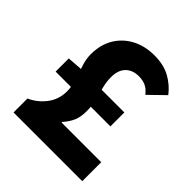

<svg xmlns="http://www.w3.org/2000/svg" viewBox="-180 -767 887 887"><g transform="rotate(45 264.0 -323.5)"><path d="M48 0V-91Q93 -111 123.5 -151Q154 -191 154 -244Q154 -277 143 -311Q132 -345 121 -378Q110 -411 110 -442Q110 -505 137.5 -551Q165 -597 213 -622Q261 -647 322 -647Q383 -647 425.5 -623.5Q468 -600 497 -562L421 -488Q404 -510 384.5 -519Q365 -528 340 -528Q299 -528 275 -504Q251 -480 251 -434Q251 -403 259 -372.5Q267 -342 275 -310Q283 -278 283 -243Q283 -207 272.5 -181Q262 -155 238 -128V-124H497V0ZM52 -271V-357L120 -362H410V-271Z"/></g></svg>

Font: Source Sans 3
Style: Bold
Weight: 700
Designer: Paul D. Hunt
Foundry: Adobe
Version: Version 3.052;hotconv 1.1.0;makeotfexe 2.6.0